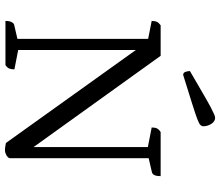

<svg xmlns="http://www.w3.org/2000/svg" viewBox="-78 -828 908 793"><g transform="rotate(90 376.5 -432.0)"><path d="M602 2Q592 2 584 0.5Q576 -1 571 -2L176 -554L187 -560V-30L180 -54L267 -37Q267 -24 263.5 -15.5Q260 -7 249 0H67Q67 -16 71.5 -25Q76 -34 83 -36L152 -52L141 -25V-606L153 -587L67 -604Q67 -618 71 -626Q75 -634 85 -641H211L616 -77L588 -70V-610L594 -587L507 -604Q507 -618 511 -626Q515 -634 526 -641H708Q708 -625 704 -616Q700 -607 692 -605L623 -589L634 -612V-20Q634 -14 628.5 -9Q623 -4 615.5 -1Q608 2 602 2ZM290 -734Q281 -734 277.5 -743Q274 -752 274 -762Q331 -795 367 -816Q403 -837 423 -847.5Q443 -858 452.5 -862Q462 -866 467 -866Q482 -866 492 -850.5Q502 -835 502 -817Q502 -811 497 -805.5Q492 -800 472.5 -792.5Q453 -785 410 -771.5Q367 -758 290 -734Z"/></g></svg>

Font: Pitagon Serif
Style: Regular
Weight: 400
Designer: Travis Tran
Foundry: Pitagon
Version: Version 1.000;gftools[0.9.26]